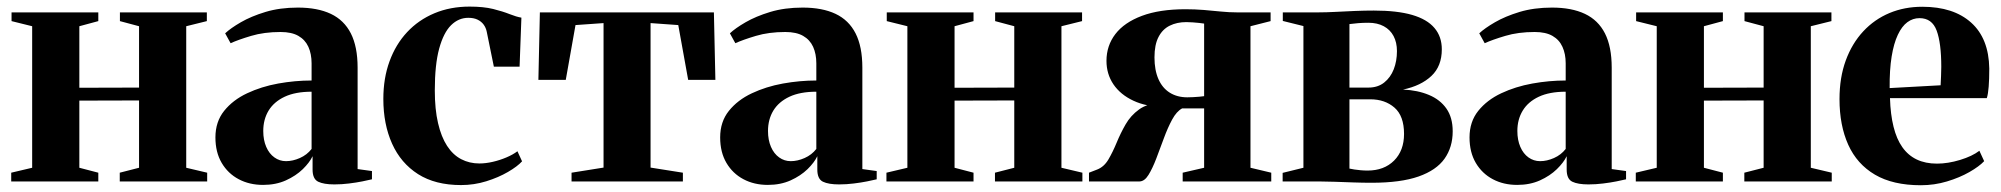

<svg xmlns="http://www.w3.org/2000/svg" viewBox="-20 -550 6066 582"><path d="M14 0V-26.5L77.5 -41.5V-470.5L15 -486V-512.5H278V-486L220.5 -470.5V-284L401.5 -284.5V-470.5L343.5 -486V-512.5H607V-486L544.5 -470.5V-41.5L608 -26.5V0H343V-26.5L401.5 -41.5V-245.5L220.5 -245V-41.5L278 -26.5V0Z M777.5 10.5Q736 10.5 703.5 -6.8Q671 -24 652 -56.2Q633 -88.5 633 -133.5Q633 -181 659.5 -214Q686 -247 729 -267.2Q772 -287.5 823.2 -296.8Q874.5 -306 924.5 -306V-358Q924.5 -386.5 914.8 -408Q905 -429.5 884.5 -441.2Q864 -453 830.5 -453Q780.5 -453 741.2 -441.2Q702 -429.5 679 -419L662.5 -449Q679 -464.5 710 -482.5Q741 -500.5 784.8 -513.8Q828.5 -527 883 -527Q942.5 -527 982.8 -508Q1023 -489 1043.5 -448.8Q1064 -408.5 1064 -345V-37.5L1107.5 -31.5V-6.5Q1097 -4 1078.5 -0.2Q1060 3.5 1038 6.2Q1016 9 993.5 9Q961.5 9 944.5 0.8Q927.5 -7.5 927.5 -36V-76.5Q918.5 -57.5 897.8 -37.2Q877 -17 846.5 -3.2Q816 10.5 777.5 10.5ZM847 -61.5Q867.5 -61.5 889 -71Q910.5 -80.5 924.5 -98.5V-272Q875.5 -272 843 -256.8Q810.5 -241.5 794.2 -214.8Q778 -188 778 -153Q778 -125.5 787 -104.8Q796 -84 811.8 -72.8Q827.5 -61.5 847 -61.5Z M1377.5 11Q1299.5 11 1247.2 -22.2Q1195 -55.5 1168.5 -114.5Q1142 -173.5 1142 -250Q1142 -313 1160.8 -364.2Q1179.5 -415.5 1214 -452.5Q1248.5 -489.5 1296.8 -509.8Q1345 -530 1403.5 -530Q1445.5 -530 1474.8 -522.8Q1504 -515.5 1524.8 -507.2Q1545.5 -499 1560.5 -496.5L1555 -348H1477L1455.5 -453.5Q1453 -466 1446 -475.5Q1439 -485 1427.5 -490.5Q1416 -496 1399.5 -496Q1370 -496 1347.2 -473.5Q1324.5 -451 1311.2 -402.5Q1298 -354 1298 -276Q1298 -218.5 1307.8 -176.8Q1317.5 -135 1335.2 -107.8Q1353 -80.5 1378 -67.5Q1403 -54.5 1433 -54.5Q1452.5 -54.5 1474 -59.5Q1495.5 -64.5 1515 -72.8Q1534.5 -81 1548.5 -91.5L1562.5 -61Q1548.5 -45.5 1519.8 -28.8Q1491 -12 1454 -0.5Q1417 11 1377.5 11Z M1712.5 0V-26.5L1809.5 -42V-480L1724.5 -474L1695 -308H1612L1616.5 -512.5H2144L2148.5 -308H2066L2036 -474L1952 -480V-42L2050 -26.5V0Z M2307.5 10.5Q2266 10.5 2233.5 -6.8Q2201 -24 2182 -56.2Q2163 -88.5 2163 -133.5Q2163 -181 2189.5 -214Q2216 -247 2259 -267.2Q2302 -287.5 2353.2 -296.8Q2404.5 -306 2454.5 -306V-358Q2454.5 -386.5 2444.8 -408Q2435 -429.5 2414.5 -441.2Q2394 -453 2360.5 -453Q2310.5 -453 2271.2 -441.2Q2232 -429.5 2209 -419L2192.5 -449Q2209 -464.5 2240 -482.5Q2271 -500.5 2314.8 -513.8Q2358.5 -527 2413 -527Q2472.5 -527 2512.8 -508Q2553 -489 2573.5 -448.8Q2594 -408.5 2594 -345V-37.5L2637.5 -31.5V-6.5Q2627 -4 2608.5 -0.2Q2590 3.5 2568 6.2Q2546 9 2523.5 9Q2491.5 9 2474.5 0.8Q2457.5 -7.5 2457.5 -36V-76.5Q2448.5 -57.5 2427.8 -37.2Q2407 -17 2376.5 -3.2Q2346 10.5 2307.5 10.5ZM2377 -61.5Q2397.5 -61.5 2419 -71Q2440.5 -80.5 2454.5 -98.5V-272Q2405.5 -272 2373 -256.8Q2340.5 -241.5 2324.2 -214.8Q2308 -188 2308 -153Q2308 -125.5 2317 -104.8Q2326 -84 2341.8 -72.8Q2357.5 -61.5 2377 -61.5Z M2667 0V-26.5L2730.5 -41.5V-470.5L2668 -486V-512.5H2931V-486L2873.5 -470.5V-284L3054.5 -284.5V-470.5L2996.5 -486V-512.5H3260V-486L3197.5 -470.5V-41.5L3261 -26.5V0H2996V-26.5L3054.5 -41.5V-245.5L2873.5 -245V-41.5L2931 -26.5V0Z M3281 0V-26.5L3305.5 -36Q3326.5 -44 3339.8 -66.5Q3353 -89 3364.8 -117.5Q3376.5 -146 3392 -173Q3407.5 -200 3432.8 -218.2Q3458 -236.5 3498 -238L3506.5 -226Q3454.5 -226.5 3415.5 -244.8Q3376.5 -263 3355.2 -294.2Q3334 -325.5 3334 -365.5Q3334 -411.5 3361 -446.8Q3388 -482 3441.5 -502Q3495 -522 3573.5 -522Q3602 -522 3629 -519.8Q3656 -517.5 3681 -515Q3706 -512.5 3728.5 -512.5H3831.5V-486L3770.5 -470.5V-41.5L3833.5 -26.5V0H3565V-26.5L3630 -41.5V-221.5H3563.5Q3546.5 -212.5 3533 -187.5Q3519.5 -162.5 3508 -131Q3496.5 -99.5 3485 -69.5Q3473.5 -39.5 3461.5 -20Q3449.5 -0.5 3434.5 0ZM3579 -255Q3586.5 -255 3596.2 -255.5Q3606 -256 3615.2 -256.8Q3624.5 -257.5 3630 -258.5V-478.5Q3624 -479.5 3614.8 -480.5Q3605.5 -481.5 3595.5 -482.2Q3585.5 -483 3576 -483Q3547.5 -483 3525.8 -472.2Q3504 -461.5 3491.8 -438Q3479.5 -414.5 3479.5 -376Q3479.5 -337.5 3491.5 -310.2Q3503.5 -283 3526 -269Q3548.5 -255 3579 -255Z M4137.5 4Q4111.5 4 4082.5 3Q4053.5 2 4026.2 1Q3999 0 3977.5 0H3868V-26L3931 -41.5V-471L3868.5 -486.5V-512.5H3978Q4000 -512.5 4028.5 -514Q4057 -515.5 4087.5 -516.8Q4118 -518 4144.5 -518Q4215 -518 4260.5 -504.8Q4306 -491.5 4328.2 -465.2Q4350.5 -439 4350.5 -400.5Q4350.5 -349.5 4319 -319.8Q4287.5 -290 4233 -278.5Q4277.5 -276.5 4311.5 -262.2Q4345.5 -248 4364.5 -220.8Q4383.5 -193.5 4383.5 -152Q4383.5 -104 4358.8 -69Q4334 -34 4280 -15Q4226 4 4137.5 4ZM4125.5 -33Q4175.5 -33 4205.8 -63.2Q4236 -93.5 4236 -144Q4236 -198.5 4207 -223.8Q4178 -249 4133.5 -249H4070.5V-39Q4077 -37.5 4085.5 -36.2Q4094 -35 4104.2 -34Q4114.5 -33 4125.5 -33ZM4070.5 -284.5H4128Q4156.5 -284.5 4175.8 -299.8Q4195 -315 4204.8 -340Q4214.5 -365 4214.5 -395Q4214.5 -421.5 4204.2 -440.8Q4194 -460 4174.5 -470.5Q4155 -481 4128 -481Q4111 -481 4096.8 -479.8Q4082.5 -478.5 4070.5 -477Z M4579 10.5Q4537.5 10.5 4505 -6.8Q4472.5 -24 4453.5 -56.2Q4434.5 -88.5 4434.5 -133.5Q4434.5 -181 4461 -214Q4487.5 -247 4530.5 -267.2Q4573.5 -287.5 4624.8 -296.8Q4676 -306 4726 -306V-358Q4726 -386.5 4716.2 -408Q4706.5 -429.5 4686 -441.2Q4665.5 -453 4632 -453Q4582 -453 4542.8 -441.2Q4503.5 -429.5 4480.5 -419L4464 -449Q4480.5 -464.5 4511.5 -482.5Q4542.5 -500.5 4586.2 -513.8Q4630 -527 4684.5 -527Q4744 -527 4784.2 -508Q4824.5 -489 4845 -448.8Q4865.5 -408.5 4865.5 -345V-37.5L4909 -31.5V-6.5Q4898.5 -4 4880 -0.2Q4861.5 3.5 4839.5 6.2Q4817.5 9 4795 9Q4763 9 4746 0.8Q4729 -7.5 4729 -36V-76.5Q4720 -57.5 4699.2 -37.2Q4678.5 -17 4648 -3.2Q4617.5 10.5 4579 10.5ZM4648.5 -61.5Q4669 -61.5 4690.5 -71Q4712 -80.5 4726 -98.5V-272Q4677 -272 4644.5 -256.8Q4612 -241.5 4595.8 -214.8Q4579.5 -188 4579.5 -153Q4579.5 -125.5 4588.5 -104.8Q4597.5 -84 4613.2 -72.8Q4629 -61.5 4648.5 -61.5Z M4938.5 0V-26.5L5002 -41.5V-470.5L4939.5 -486V-512.5H5202.5V-486L5145 -470.5V-284L5326 -284.5V-470.5L5268 -486V-512.5H5531.5V-486L5469 -470.5V-41.5L5532.5 -26.5V0H5267.5V-26.5L5326 -41.5V-245.5L5145 -245V-41.5L5202.5 -26.5V0Z M5802.5 11.5Q5718 11.5 5663.5 -20.5Q5609 -52.5 5582.5 -111.2Q5556 -170 5556 -249.5Q5556 -315 5575 -366.8Q5594 -418.5 5628 -455Q5662 -491.5 5707.5 -510.5Q5753 -529.5 5807 -529.5Q5901.5 -529.5 5955 -481.5Q6008.5 -433.5 6010 -342.5Q6010 -309.5 6008.2 -287.2Q6006.5 -265 6002.5 -252.5H5709Q5710.5 -203 5719.8 -165.8Q5729 -128.5 5746.5 -103.8Q5764 -79 5790.2 -66.5Q5816.5 -54 5851.5 -54Q5884.5 -54 5921.5 -65.2Q5958.5 -76.5 5980 -93L5994.5 -61.5Q5979.5 -45.5 5949.8 -28.5Q5920 -11.5 5881.8 0Q5843.5 11.5 5802.5 11.5ZM5708 -283 5862.5 -291.5Q5863.5 -306 5863.8 -319.5Q5864 -333 5864.5 -347.5Q5864.5 -419.5 5850.5 -457.2Q5836.5 -495 5798.5 -495Q5778.5 -495 5761.8 -482.8Q5745 -470.5 5732.8 -444.5Q5720.5 -418.5 5714 -378.5Q5707.5 -338.5 5708 -283Z"/></svg>

Font: Merriweather 120pt
Style: Bold
Weight: 700
Designer: Eben Sorkin
Foundry: Eben Sorkin
Version: Version 2.100